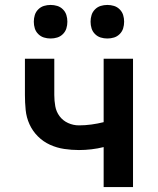

<svg xmlns="http://www.w3.org/2000/svg" viewBox="-20 -758 640 778"><path d="M400 0V-162Q376 -156 350.5 -153Q325 -150 300 -150Q270 -150 240 -154.5Q210 -159 182.5 -171.5Q155 -184 133.5 -205.5Q112 -227 99.5 -254.5Q87 -282 84 -312.5Q81 -343 81 -373V-520H200V-373Q200 -350 204 -327.5Q208 -305 221.5 -287Q235 -269 256 -259.5Q277 -250 300 -250Q325 -250 350.5 -253.5Q376 -257 400 -263V-520H519V0ZM415 -602Q401 -602 388 -606Q375 -610 365 -620Q355 -630 351 -643Q347 -656 347 -670Q347 -684 351 -697Q355 -710 365 -720Q375 -730 388 -734Q401 -738 415 -738Q429 -738 442 -734Q455 -730 465 -720Q475 -710 479 -697Q483 -684 483 -670Q483 -656 479 -643Q475 -630 465 -620Q455 -610 442 -606Q429 -602 415 -602ZM185 -602Q171 -602 158 -606Q145 -610 135 -620Q125 -630 121 -643Q117 -656 117 -670Q117 -684 121 -697Q125 -710 135 -720Q145 -730 158 -734Q171 -738 185 -738Q199 -738 212 -734Q225 -730 235 -720Q245 -710 249 -697Q253 -684 253 -670Q253 -656 249 -643Q245 -630 235 -620Q225 -610 212 -606Q199 -602 185 -602Z"/></svg>

Font: R Plex Mono
Style: Bold
Weight: 700
Monospace: yes
Designer: Belleve Invis
Foundry: Belleve Invis
Version: Version 31.8.0